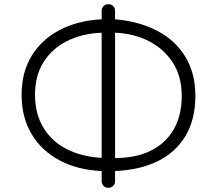

<svg xmlns="http://www.w3.org/2000/svg" viewBox="-20 -776 1040 916"><path d="M497 120Q483 120 474 111Q465 102 465 88V40Q351 35 265 -10.5Q179 -56 131 -136Q83 -216 83 -324Q83 -432 131.5 -510.5Q180 -589 266 -633.5Q352 -678 465 -684V-724Q465 -738 474 -747Q483 -756 497 -756Q511 -756 520 -747Q529 -738 529 -724V-684Q645 -674 731 -628.5Q817 -583 864.5 -505Q912 -427 912 -318Q912 -206 865 -127.5Q818 -49 732.5 -7Q647 35 529 40V88Q529 104 518.5 112Q508 120 497 120ZM465 -23V-620Q370 -616 298.5 -579.5Q227 -543 187 -478.5Q147 -414 147 -324Q147 -233 187 -167Q227 -101 298.5 -64.5Q370 -28 465 -23ZM529 -22Q628 -22 699 -57Q770 -92 808.5 -158.5Q847 -225 847 -318Q847 -411 805 -476.5Q763 -542 691.5 -579Q620 -616 529 -620Z"/></svg>

Font: Hachi Maru Pop
Style: Regular
Weight: 400
Designer: Nontynet
Foundry: Nontynet
Version: Version 1.300